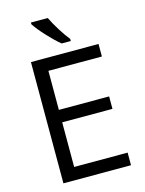

<svg xmlns="http://www.w3.org/2000/svg" viewBox="-136 -1012 827 1092"><g transform="rotate(-15 278.0 -465.5)"><path d="M348.1 -771H294.4C252 -804.7 182.1 -879.9 156.2 -920.9V-931.2H255.4C276.4 -886.2 319.3 -817.9 348.1 -783.2ZM181.2 -74.2H496.1V0H98.1V-713.9H496.1V-640.1H181.2V-410.2H477.1V-336.9H181.2Z"/></g></svg>

Font: OpenSansEmoji
Style: Regular
Weight: 400
Foundry: MorbZ
Version: Version 1.000;PS 001.000;hotconv 1.0.70;makeotf.lib2.5.58329